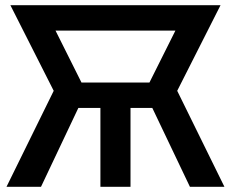

<svg xmlns="http://www.w3.org/2000/svg" viewBox="-20 -720 890 740"><path d="M483 0H367V-304H282L138 0H5L187 -370L20 -700H830L663 -370L845 0H712L567 -304H483ZM294 -402H556L656 -602H194Z"/></svg>

Font: Tektur Medium
Style: Regular
Weight: 500
Designer: Adam Jagosz
Foundry: Adam Jagosz
Version: Version 1.005;gftools[0.9.30]